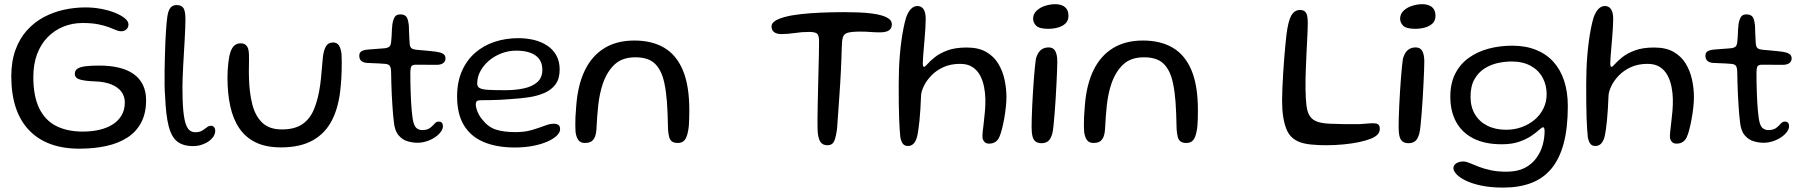

<svg xmlns="http://www.w3.org/2000/svg" viewBox="-20 -654 8400 893"><path d="M349 37.5Q273 37.5 214.2 15.8Q155.5 -6 114.8 -48.8Q74 -91.5 53.2 -154.2Q32.5 -217 32.5 -298.5Q32.5 -368.5 51.8 -421.5Q71 -474.5 104.8 -512.2Q138.5 -550 182.8 -573.8Q227 -597.5 276.8 -608.5Q326.5 -619.5 377 -619.5Q415 -619.5 450.8 -612.8Q486.5 -606 515 -594.5Q543.5 -583 560.5 -569Q577.5 -555 577.5 -540Q577.5 -526 567.5 -517.2Q557.5 -508.5 543 -508.5Q532.5 -508.5 519.2 -514.2Q506 -520 486.2 -527.5Q466.5 -535 436.8 -541Q407 -547 364 -547Q316 -547 274.5 -530Q233 -513 201.5 -481Q170 -449 152.5 -402.2Q135 -355.5 135 -296Q135 -206.5 162.5 -150.2Q190 -94 241.5 -68Q293 -42 365 -42Q406.5 -42 442 -50.2Q477.5 -58.5 504 -75.2Q530.5 -92 545.5 -117.5Q560.5 -143 560.5 -178Q560.5 -206 544.5 -227.5Q528.5 -249 497.5 -261.5Q466.5 -274 421.5 -275.5Q377 -277 352.5 -283.8Q328 -290.5 328 -310.5Q328 -326.5 340.8 -334.8Q353.5 -343 379 -346Q404.5 -349 442 -349Q492 -349 532.2 -339.5Q572.5 -330 600.8 -310.2Q629 -290.5 644.2 -260Q659.5 -229.5 659.5 -188Q659.5 -127 636.5 -83.8Q613.5 -40.5 571.8 -13.8Q530 13 473.5 25.2Q417 37.5 349 37.5Z M877.5 25.5Q832 25.5 804.8 4.5Q777.5 -16.5 764.5 -67Q751.5 -117.5 748 -205.5Q746 -225.5 745.5 -256Q745 -286.5 745.5 -322.5Q746 -358.5 747 -394Q748 -429.5 749.2 -459.8Q750.5 -490 752 -509Q754.5 -551.5 758.5 -578.2Q762.5 -605 772.8 -617.8Q783 -630.5 801.5 -630.5Q825 -630.5 833.8 -615.5Q842.5 -600.5 842.5 -563Q842.5 -548 841.5 -523.8Q840.5 -499.5 839 -470.2Q837.5 -441 835.5 -409.5Q833.5 -378 832 -348Q830.5 -318 829.5 -292.2Q828.5 -266.5 828.5 -249Q828.5 -181.5 832.5 -140Q836.5 -98.5 844.2 -76.8Q852 -55 863 -47Q874 -39 888 -39Q908 -39 920.2 -46.5Q932.5 -54 941.8 -61.5Q951 -69 961 -69Q970.5 -69 975.8 -62.5Q981 -56 981 -45Q981 -32.5 973.2 -20Q965.5 -7.5 951.2 2.8Q937 13 918.2 19.2Q899.5 25.5 877.5 25.5Z M1287 31.5Q1217 31.5 1169.2 8.2Q1121.5 -15 1092.8 -57.8Q1064 -100.5 1051 -160Q1038 -219.5 1038 -292.5Q1038 -310 1039 -327.8Q1040 -345.5 1042 -362.2Q1044 -379 1046.5 -392Q1053.5 -425 1066.5 -438.8Q1079.5 -452.5 1098 -452.5Q1115 -452.5 1123.8 -444.2Q1132.5 -436 1135.2 -423.2Q1138 -410.5 1138 -397.5Q1138.5 -388.5 1138.2 -375.2Q1138 -362 1137.8 -347.2Q1137.5 -332.5 1137.5 -318.5Q1137.5 -304.5 1138 -293Q1139.5 -223 1153.5 -168.5Q1167.5 -114 1200.2 -83Q1233 -52 1290.5 -52Q1351 -52 1386.8 -76.8Q1422.5 -101.5 1441.2 -147.8Q1460 -194 1469 -257.5Q1471 -272.5 1472.8 -288.8Q1474.5 -305 1475.8 -321.8Q1477 -338.5 1478.8 -355.8Q1480.5 -373 1482 -390Q1486 -422 1496.5 -439.2Q1507 -456.5 1529 -456.5Q1547.5 -456.5 1556.5 -442.5Q1565.5 -428.5 1568.5 -402.5Q1569.5 -383 1569.5 -363.8Q1569.5 -344.5 1569 -325.5Q1568.5 -306.5 1567.5 -288Q1566.5 -269.5 1564.5 -251.5Q1557 -161.5 1525.8 -98.2Q1494.5 -35 1435.8 -1.8Q1377 31.5 1287 31.5Z M1921 10Q1899 10 1875.2 3Q1851.5 -4 1833.8 -24.8Q1816 -45.5 1812 -85.5Q1810 -101 1808.2 -121Q1806.5 -141 1805 -164.5Q1803.5 -188 1802.2 -213.2Q1801 -238.5 1800.2 -265.2Q1799.5 -292 1799 -319Q1798.5 -341.5 1792 -348.8Q1785.5 -356 1770.5 -357Q1761 -358 1745.2 -358.8Q1729.5 -359.5 1713.2 -360.2Q1697 -361 1684.5 -361.5Q1667.5 -363.5 1659.2 -371.8Q1651 -380 1651 -395Q1651 -405 1655.8 -410.8Q1660.5 -416.5 1669.8 -419.5Q1679 -422.5 1691 -423.5Q1719 -425.5 1736.5 -427Q1754 -428.5 1769 -429.5Q1785.5 -431.5 1791.8 -438Q1798 -444.5 1799.5 -462Q1801 -472.5 1801.5 -487.2Q1802 -502 1802.8 -516.8Q1803.5 -531.5 1805 -542Q1809 -564.5 1816.5 -575.8Q1824 -587 1841.5 -587Q1856 -587 1864 -581.5Q1872 -576 1875.8 -564.8Q1879.5 -553.5 1881.5 -536Q1882 -519.5 1882.5 -506.5Q1883 -493.5 1883.5 -483.5Q1884 -473.5 1884.5 -465.2Q1885 -457 1885.5 -449.5Q1887 -435 1894.2 -429.5Q1901.5 -424 1917 -422.5Q1930.5 -421.5 1948.2 -419.8Q1966 -418 1982.5 -416.5Q1999 -415 2008.5 -413.5Q2027.5 -411 2039.8 -404.2Q2052 -397.5 2052 -382.5Q2052 -369 2042.2 -361.2Q2032.5 -353.5 2015 -352.5Q1981.5 -352 1953.8 -352.8Q1926 -353.5 1911.5 -353Q1899.5 -352.5 1894.2 -346.8Q1889 -341 1888.5 -316Q1888.5 -294 1888.8 -271Q1889 -248 1890 -225Q1891 -202 1892 -180.2Q1893 -158.5 1895 -139Q1897 -119.5 1899 -104Q1904 -70.5 1915.5 -59.8Q1927 -49 1943.5 -49Q1967.5 -49 1980.2 -59Q1993 -69 2001.2 -78.8Q2009.5 -88.5 2020 -88.5Q2030.5 -88.5 2035.2 -83Q2040 -77.5 2040 -67Q2040 -53.5 2029.5 -39.8Q2019 -26 2002 -14.8Q1985 -3.5 1964 3.2Q1943 10 1921 10Z M2374 32Q2291 32 2230.8 7Q2170.5 -18 2138.2 -70.5Q2106 -123 2106 -205.5Q2106 -273 2128.5 -323.8Q2151 -374.5 2190 -408.5Q2229 -442.5 2280.5 -459.5Q2332 -476.5 2390.5 -476.5Q2430.5 -476.5 2465.2 -467.8Q2500 -459 2526.5 -441Q2553 -423 2568 -395.5Q2583 -368 2583 -331Q2583 -288 2564 -262Q2545 -236 2512.2 -221.8Q2479.5 -207.5 2438.5 -201.5Q2397.5 -195.5 2353.5 -193Q2333.5 -191 2306.5 -189.8Q2279.5 -188.5 2255.2 -188.2Q2231 -188 2218.5 -188Q2203.5 -188 2198.2 -183.8Q2193 -179.5 2193 -168.5Q2193 -154.5 2200.8 -135Q2208.5 -115.5 2223.5 -97.5Q2251 -62.5 2287.2 -51Q2323.5 -39.5 2377.5 -39.5Q2421 -39.5 2454.5 -49.5Q2488 -59.5 2512.8 -69Q2537.5 -78.5 2555 -78.5Q2569 -78.5 2577 -73.2Q2585 -68 2585 -52.5Q2585 -38 2569.5 -23Q2554 -8 2525.8 4.5Q2497.5 17 2459 24.5Q2420.5 32 2374 32ZM2331 -234.5Q2377 -234.5 2416 -242.8Q2455 -251 2478.8 -271.8Q2502.5 -292.5 2502.5 -329.5Q2502.5 -373 2471 -395.8Q2439.5 -418.5 2380.5 -418.5Q2346 -418.5 2313.2 -406.2Q2280.5 -394 2255 -372.5Q2229.5 -351 2214.5 -323.5Q2199.5 -296 2199.5 -265Q2199.5 -250 2212 -243.8Q2224.5 -237.5 2253.2 -236Q2282 -234.5 2331 -234.5Z M2700 11Q2681.5 11 2671.2 -1Q2661 -13 2657 -39.5Q2656 -53 2655.8 -70.5Q2655.5 -88 2656.5 -110.2Q2657.5 -132.5 2660 -160Q2667 -258 2699.8 -326Q2732.5 -394 2790.5 -429.8Q2848.5 -465.5 2930.5 -465.5Q3012.5 -465.5 3069.5 -431.8Q3126.5 -398 3156.2 -326.8Q3186 -255.5 3186 -142.5Q3186 -121.5 3185.5 -103.8Q3185 -86 3184 -71.8Q3183 -57.5 3180.5 -46Q3175 -14.5 3163.8 -1.8Q3152.5 11 3132.5 11Q3115 11 3105.5 4Q3096 -3 3092.2 -17.2Q3088.5 -31.5 3087 -53Q3086 -93.5 3085 -124.2Q3084 -155 3082 -179.5Q3080 -204 3077.2 -225.5Q3074.5 -247 3069.5 -269.5Q3057.5 -326.5 3027 -357Q2996.5 -387.5 2935 -387.5Q2874.5 -387.5 2839 -354.5Q2803.5 -321.5 2784 -265.5Q2776 -242 2770.8 -217Q2765.5 -192 2762.5 -165.5Q2759.5 -139 2757.5 -110.8Q2755.5 -82.5 2754 -52Q2752 -26.5 2744.8 -12.8Q2737.5 1 2726.5 6Q2715.5 11 2700 11Z M3827.5 21.5Q3805.5 21.5 3794.8 4.5Q3784 -12.5 3782.5 -52.5Q3782 -69.5 3782.2 -100Q3782.5 -130.5 3783.2 -168.8Q3784 -207 3785 -248.8Q3786 -290.5 3787 -330.8Q3788 -371 3788.8 -404.8Q3789.5 -438.5 3789.5 -461Q3789.5 -488.5 3780.8 -497Q3772 -505.5 3742.5 -505.5Q3709.5 -505.5 3677 -500.5Q3644.5 -495.5 3612.5 -495.5Q3600 -495.5 3589.8 -499.5Q3579.5 -503.5 3574 -511.5Q3568.5 -519.5 3568.5 -531.5Q3568.5 -546 3585 -556.8Q3601.5 -567.5 3631.8 -575.5Q3662 -583.5 3704.2 -588.2Q3746.5 -593 3798 -595.2Q3849.5 -597.5 3907.5 -597.5Q3941 -597.5 3973 -596.2Q4005 -595 4033.2 -591.5Q4061.5 -588 4082.8 -581.5Q4104 -575 4116 -565.2Q4128 -555.5 4128 -541Q4128 -528 4121.8 -519.8Q4115.5 -511.5 4103.5 -507.5Q4091.5 -503.5 4075 -503.5Q4049 -503.5 4029 -505.2Q4009 -507 3982.5 -507Q3941.5 -507 3923.2 -501.8Q3905 -496.5 3900.2 -480.5Q3895.5 -464.5 3895 -431Q3894.5 -409 3893.5 -382.8Q3892.5 -356.5 3891.2 -327.8Q3890 -299 3888 -268.8Q3886 -238.5 3884 -208.8Q3882 -179 3880 -151Q3878 -123 3876.2 -98.2Q3874.5 -73.5 3873 -53.5Q3869 -25 3864 -8.5Q3859 8 3850.5 14.8Q3842 21.5 3827.5 21.5Z M4202.5 25Q4188 25 4179.8 15.2Q4171.5 5.5 4167.5 -16Q4166 -28 4164.5 -51Q4163 -74 4161.8 -106.2Q4160.5 -138.5 4160.2 -178.8Q4160 -219 4160 -265Q4160 -296.5 4161.2 -330.2Q4162.5 -364 4165.2 -397.5Q4168 -431 4172.2 -462.5Q4176.5 -494 4182 -521.8Q4187.5 -549.5 4194 -571.5Q4203.5 -599 4217 -612.5Q4230.5 -626 4247 -626Q4265.5 -626 4275.5 -611.2Q4285.5 -596.5 4285.5 -565.5Q4285.5 -546.5 4284 -523.2Q4282.5 -500 4280.5 -475.5Q4278.5 -451 4276.5 -428.2Q4274.5 -405.5 4273.2 -387.5Q4272 -369.5 4272 -359.5Q4272 -343 4277.5 -343Q4282.5 -343 4294 -356.5Q4305.5 -370 4328 -388Q4350.5 -406 4386.5 -419.5Q4422.5 -433 4476.5 -433Q4531 -433 4566.8 -412.5Q4602.5 -392 4623 -358Q4643.5 -324 4652.2 -283.2Q4661 -242.5 4661 -202.5Q4661 -182 4658.2 -156Q4655.5 -130 4650.8 -103.2Q4646 -76.5 4640 -53Q4634 -29.5 4627 -14.5Q4619.5 0 4608 7Q4596.5 14 4580 14Q4567 14 4560 7.2Q4553 0.5 4550 -10Q4548.5 -20.5 4550.5 -40.5Q4552.5 -60.5 4555.8 -86Q4559 -111.5 4561.2 -139.2Q4563.5 -167 4563 -193Q4562.5 -220.5 4557 -249.2Q4551.5 -278 4538.8 -302.5Q4526 -327 4503.2 -342Q4480.5 -357 4445.5 -357Q4401 -357 4367.5 -341.5Q4334 -326 4311.5 -302.5Q4289 -279 4277.2 -254.5Q4265.5 -230 4264 -212Q4262.5 -176.5 4260.8 -146.8Q4259 -117 4256.5 -93Q4254 -69 4251.2 -50Q4248.5 -31 4245 -16.5Q4239 4.5 4228.5 14.8Q4218 25 4202.5 25Z M4824.5 12Q4807.5 12 4797 4.5Q4786.5 -3 4782.2 -20Q4778 -37 4778 -64Q4778 -81.5 4778.8 -107.5Q4779.5 -133.5 4781 -164.5Q4782.5 -195.5 4784.5 -227.8Q4786.5 -260 4788.8 -289.8Q4791 -319.5 4793.5 -343.2Q4796 -367 4798 -380.5Q4805.5 -408 4820.2 -420.8Q4835 -433.5 4857.5 -433.5Q4878.5 -433.5 4888 -416.8Q4897.5 -400 4897.5 -367Q4897.5 -353 4896.5 -326.2Q4895.5 -299.5 4893.8 -265.8Q4892 -232 4890 -196.2Q4888 -160.5 4885.2 -127.8Q4882.5 -95 4880 -70Q4877.5 -45 4874.5 -34Q4867.5 -7.5 4855.2 2.2Q4843 12 4824.5 12ZM4855.5 -520Q4813.5 -520 4799.2 -534.5Q4785 -549 4785 -566.5Q4785 -589 4801.2 -604.2Q4817.5 -619.5 4841.2 -627Q4865 -634.5 4888 -634.5Q4905.5 -634.5 4919.5 -629Q4933.5 -623.5 4941.5 -611.5Q4949.5 -599.5 4949.5 -580Q4949.5 -559 4936.8 -546Q4924 -533 4902.5 -526.5Q4881 -520 4855.5 -520Z M5065.5 11Q5047 11 5036.8 -1Q5026.5 -13 5022.5 -39.5Q5021.5 -53 5021.2 -70.5Q5021 -88 5022 -110.2Q5023 -132.5 5025.5 -160Q5032.5 -258 5065.2 -326Q5098 -394 5156 -429.8Q5214 -465.5 5296 -465.5Q5378 -465.5 5435 -431.8Q5492 -398 5521.8 -326.8Q5551.5 -255.5 5551.5 -142.5Q5551.5 -121.5 5551 -103.8Q5550.5 -86 5549.5 -71.8Q5548.5 -57.5 5546 -46Q5540.5 -14.5 5529.2 -1.8Q5518 11 5498 11Q5480.5 11 5471 4Q5461.5 -3 5457.8 -17.2Q5454 -31.5 5452.5 -53Q5451.5 -93.5 5450.5 -124.2Q5449.5 -155 5447.5 -179.5Q5445.5 -204 5442.8 -225.5Q5440 -247 5435 -269.5Q5423 -326.5 5392.5 -357Q5362 -387.5 5300.5 -387.5Q5240 -387.5 5204.5 -354.5Q5169 -321.5 5149.5 -265.5Q5141.5 -242 5136.2 -217Q5131 -192 5128 -165.5Q5125 -139 5123 -110.8Q5121 -82.5 5119.5 -52Q5117.5 -26.5 5110.2 -12.8Q5103 1 5092 6Q5081 11 5065.5 11Z M6043.5 12.5Q5985 -1 5964 -51.5Q5943 -102 5943 -186Q5943 -211.5 5944.5 -244.8Q5946 -278 5948.2 -314.5Q5950.5 -351 5953.2 -385.8Q5956 -420.5 5958.8 -448.8Q5961.5 -477 5963.5 -494Q5971.5 -556.5 5986 -582Q6000.5 -607.5 6026 -607.5Q6042 -607.5 6049.8 -600Q6057.5 -592.5 6060 -578.8Q6062.5 -565 6062.5 -546Q6062.5 -529.5 6061.5 -507.2Q6060.5 -485 6059.2 -458.8Q6058 -432.5 6056.5 -404Q6055 -375.5 6054 -347Q6053 -318.5 6052.2 -291.5Q6051.5 -264.5 6052 -240.5Q6052.5 -192 6056.8 -160.5Q6061 -129 6074.2 -111Q6087.5 -93 6114.8 -85.5Q6142 -78 6188 -78Q6221.5 -76.5 6251.8 -76.5Q6282 -76.5 6302 -76.5Q6335 -79.5 6354.5 -80.5Q6374 -81.5 6383.5 -79Q6391 -76 6394.2 -70.5Q6397.5 -65 6397.5 -54.5Q6397.5 -38.5 6386 -27.2Q6374.5 -16 6353.5 -8Q6332.5 0 6303 6.5Q6271 13.5 6230 17.5Q6189 21.5 6149.5 21.5Q6134 21.5 6114.5 20.8Q6095 20 6076 18Q6057 16 6043.5 12.5Z M6531.5 12Q6514.5 12 6504 4.5Q6493.5 -3 6489.2 -20Q6485 -37 6485 -64Q6485 -81.5 6485.8 -107.5Q6486.5 -133.5 6488 -164.5Q6489.5 -195.5 6491.5 -227.8Q6493.5 -260 6495.8 -289.8Q6498 -319.5 6500.5 -343.2Q6503 -367 6505 -380.5Q6512.5 -408 6527.2 -420.8Q6542 -433.5 6564.5 -433.5Q6585.5 -433.5 6595 -416.8Q6604.5 -400 6604.5 -367Q6604.5 -353 6603.5 -326.2Q6602.5 -299.5 6600.8 -265.8Q6599 -232 6597 -196.2Q6595 -160.5 6592.2 -127.8Q6589.5 -95 6587 -70Q6584.5 -45 6581.5 -34Q6574.5 -7.5 6562.2 2.2Q6550 12 6531.5 12ZM6562.5 -520Q6520.5 -520 6506.2 -534.5Q6492 -549 6492 -566.5Q6492 -589 6508.2 -604.2Q6524.5 -619.5 6548.2 -627Q6572 -634.5 6595 -634.5Q6612.5 -634.5 6626.5 -629Q6640.5 -623.5 6648.5 -611.5Q6656.5 -599.5 6656.5 -580Q6656.5 -559 6643.8 -546Q6631 -533 6609.5 -526.5Q6588 -520 6562.5 -520Z M6972 218.5Q6914.5 218.5 6871 209.5Q6827.5 200.5 6798.5 186.5Q6769.5 172.5 6754.8 157Q6740 141.5 6740 128.5Q6740 118.5 6746.2 111.5Q6752.5 104.5 6762.8 100.8Q6773 97 6786 97Q6798.5 97 6816 104.5Q6833.5 112 6857.8 121.5Q6882 131 6915 138Q6948 145 6991 144.5Q7038.5 144 7071.5 127Q7104.5 110 7125 82Q7145.5 54 7154.8 21.2Q7164 -11.5 7164 -44.5Q7164 -50 7163.2 -53.8Q7162.5 -57.5 7161 -59.8Q7159.5 -62 7157 -62Q7151.5 -62 7138.5 -50Q7125.5 -38 7103 -22.5Q7080.5 -7 7046.5 5Q7012.5 17 6965 17Q6886 17 6833 -10Q6780 -37 6752.8 -86.5Q6725.5 -136 6725.5 -204.5Q6725.5 -266.5 6748.5 -311.5Q6771.5 -356.5 6811.8 -385.2Q6852 -414 6904 -427.8Q6956 -441.5 7013.5 -441.5Q7075.5 -441.5 7123.8 -422.2Q7172 -403 7205 -366.5Q7238 -330 7255 -278Q7272 -226 7272 -160.5Q7272 -59.5 7252.8 12.8Q7233.5 85 7195.5 130.5Q7157.5 176 7101.5 197.2Q7045.5 218.5 6972 218.5ZM6986 -50.5Q7023.5 -50.5 7057.5 -62.8Q7091.5 -75 7117.5 -97Q7143.5 -119 7158.5 -149.5Q7173.5 -180 7173.5 -216Q7173.5 -259 7154.5 -293.5Q7135.5 -328 7099 -348Q7062.5 -368 7010 -368Q6979.5 -368 6946.2 -360.8Q6913 -353.5 6884.2 -335.2Q6855.5 -317 6837.5 -285Q6819.5 -253 6819.5 -203.5Q6819.5 -157 6840 -122.5Q6860.5 -88 6897.8 -69.2Q6935 -50.5 6986 -50.5Z M7400 25Q7385.5 25 7377.2 15.2Q7369 5.5 7365 -16Q7363.5 -28 7362 -51Q7360.5 -74 7359.2 -106.2Q7358 -138.5 7357.8 -178.8Q7357.5 -219 7357.5 -265Q7357.5 -296.5 7358.8 -330.2Q7360 -364 7362.8 -397.5Q7365.5 -431 7369.8 -462.5Q7374 -494 7379.5 -521.8Q7385 -549.5 7391.5 -571.5Q7401 -599 7414.5 -612.5Q7428 -626 7444.5 -626Q7463 -626 7473 -611.2Q7483 -596.5 7483 -565.5Q7483 -546.5 7481.5 -523.2Q7480 -500 7478 -475.5Q7476 -451 7474 -428.2Q7472 -405.5 7470.8 -387.5Q7469.5 -369.5 7469.5 -359.5Q7469.5 -343 7475 -343Q7480 -343 7491.5 -356.5Q7503 -370 7525.5 -388Q7548 -406 7584 -419.5Q7620 -433 7674 -433Q7728.5 -433 7764.2 -412.5Q7800 -392 7820.5 -358Q7841 -324 7849.8 -283.2Q7858.5 -242.5 7858.5 -202.5Q7858.5 -182 7855.8 -156Q7853 -130 7848.2 -103.2Q7843.5 -76.5 7837.5 -53Q7831.5 -29.5 7824.5 -14.5Q7817 0 7805.5 7Q7794 14 7777.5 14Q7764.5 14 7757.5 7.2Q7750.5 0.5 7747.5 -10Q7746 -20.5 7748 -40.5Q7750 -60.5 7753.2 -86Q7756.5 -111.5 7758.8 -139.2Q7761 -167 7760.5 -193Q7760 -220.5 7754.5 -249.2Q7749 -278 7736.2 -302.5Q7723.5 -327 7700.8 -342Q7678 -357 7643 -357Q7598.5 -357 7565 -341.5Q7531.5 -326 7509 -302.5Q7486.5 -279 7474.8 -254.5Q7463 -230 7461.5 -212Q7460 -176.5 7458.2 -146.8Q7456.5 -117 7454 -93Q7451.5 -69 7448.8 -50Q7446 -31 7442.5 -16.5Q7436.5 4.5 7426 14.8Q7415.5 25 7400 25Z M8182 10Q8160 10 8136.2 3Q8112.5 -4 8094.8 -24.8Q8077 -45.5 8073 -85.5Q8071 -101 8069.2 -121Q8067.5 -141 8066 -164.5Q8064.5 -188 8063.2 -213.2Q8062 -238.5 8061.2 -265.2Q8060.5 -292 8060 -319Q8059.5 -341.5 8053 -348.8Q8046.5 -356 8031.5 -357Q8022 -358 8006.2 -358.8Q7990.5 -359.5 7974.2 -360.2Q7958 -361 7945.5 -361.5Q7928.5 -363.5 7920.2 -371.8Q7912 -380 7912 -395Q7912 -405 7916.8 -410.8Q7921.5 -416.5 7930.8 -419.5Q7940 -422.5 7952 -423.5Q7980 -425.5 7997.5 -427Q8015 -428.5 8030 -429.5Q8046.5 -431.5 8052.8 -438Q8059 -444.5 8060.5 -462Q8062 -472.5 8062.5 -487.2Q8063 -502 8063.8 -516.8Q8064.5 -531.5 8066 -542Q8070 -564.5 8077.5 -575.8Q8085 -587 8102.5 -587Q8117 -587 8125 -581.5Q8133 -576 8136.8 -564.8Q8140.5 -553.5 8142.5 -536Q8143 -519.5 8143.5 -506.5Q8144 -493.5 8144.5 -483.5Q8145 -473.5 8145.5 -465.2Q8146 -457 8146.5 -449.5Q8148 -435 8155.2 -429.5Q8162.5 -424 8178 -422.5Q8191.5 -421.5 8209.2 -419.8Q8227 -418 8243.5 -416.5Q8260 -415 8269.5 -413.5Q8288.5 -411 8300.8 -404.2Q8313 -397.5 8313 -382.5Q8313 -369 8303.2 -361.2Q8293.5 -353.5 8276 -352.5Q8242.5 -352 8214.8 -352.8Q8187 -353.5 8172.5 -353Q8160.5 -352.5 8155.2 -346.8Q8150 -341 8149.5 -316Q8149.5 -294 8149.8 -271Q8150 -248 8151 -225Q8152 -202 8153 -180.2Q8154 -158.5 8156 -139Q8158 -119.5 8160 -104Q8165 -70.5 8176.5 -59.8Q8188 -49 8204.5 -49Q8228.5 -49 8241.2 -59Q8254 -69 8262.2 -78.8Q8270.5 -88.5 8281 -88.5Q8291.5 -88.5 8296.2 -83Q8301 -77.5 8301 -67Q8301 -53.5 8290.5 -39.8Q8280 -26 8263 -14.8Q8246 -3.5 8225 3.2Q8204 10 8182 10Z"/></svg>

Font: Gluten Thin Light
Style: Regular
Weight: 300
Version: Version 1.300